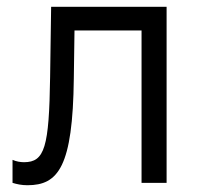

<svg xmlns="http://www.w3.org/2000/svg" viewBox="-20 -540 597 567"><path d="M61 7C152 7 195 -47 198 -309L200 -450H398V0H472V-520H131L128 -313C125 -105 112 -61 51 -61C40 -61 28 -63 17 -68V0C30 4 44 7 61 7Z"/></svg>

Font: Fixel Text Regular
Style: Regular
Weight: 400
Width: 4
Designer: AlfaBravo + MacPaw
Foundry: Kyrylo Tkachov, Marchela Mozhyna, Serhii Makarenko, Maria Weinstein, Zakhar Kryvoshyya
Version: Version 1.211